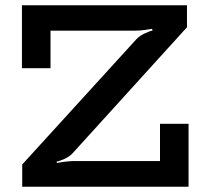

<svg xmlns="http://www.w3.org/2000/svg" viewBox="-20 -706 788 726"><path d="M64 0V-84L495 -557Q507 -570 526 -579Q545 -588 557 -591L555 -597Q544 -595 525.5 -592.5Q507 -590 489 -590H171V-448H63V-686H687V-603L255 -127Q243 -114 224.5 -105.5Q206 -97 194 -95L195 -90Q205 -92 225 -94.5Q245 -97 261 -97H585V-238H693V0Z"/></svg>

Font: BioRhyme SemiBold
Style: Regular
Weight: 600
Designer: Aoife Mooney
Foundry: Aoife Mooney Type
Version: Version 1.600;gftools[0.9.33]